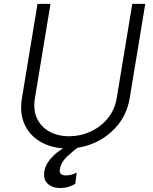

<svg xmlns="http://www.w3.org/2000/svg" viewBox="-20 -747 784 982"><path d="M656.6 -727.3H723L643.5 -245.7Q630.3 -166.5 583.5 -108.7Q536.6 -50.8 468.9 -19.2Q401.3 12.4 325.3 12.4Q249.3 12.4 191.8 -19.2Q134.2 -50.8 106.7 -108.7Q79.2 -166.5 92.3 -245.7L171.9 -727.3H238.3L158.7 -245.7Q148.8 -185.4 169.2 -141.5Q189.6 -97.7 233 -73.9Q276.3 -50.1 333.8 -50.1Q391 -50.1 442.8 -73.9Q494.7 -97.7 530.9 -141.5Q567.1 -185.4 577.1 -245.7ZM288 214.5Q245 214.5 221.8 190.7Q198.5 166.9 208.5 120.7Q217.7 82.7 257.5 45.3Q297.2 7.8 381.4 -27.7L389.9 -1.8Q354.8 24.1 323.5 53.3Q292.3 82.4 286.6 116.5Q283 131.7 289.6 140.8Q296.2 149.9 318.9 150.2Q335.9 149.9 349.6 145.2Q363.3 140.6 372.2 136L365.1 193.2Q353 200.6 332.9 207.6Q312.9 214.5 288 214.5Z"/></svg>

Font: Inter UI Light
Style: Italic
Weight: 300
Italic angle: 9.39999°
Designer: Rasmus Andersson
Foundry: rsms
Version: 3.2;8d6f07862